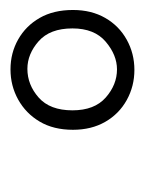

<svg xmlns="http://www.w3.org/2000/svg" viewBox="26 -778 282 375"><g transform="rotate(-90 167.5 -591.0)"><path d="M218 -470Q186 -470 159 -485Q132 -500 116.5 -527Q101 -554 101 -590Q101 -628 117 -655Q133 -682 160 -697Q187 -712 219 -712Q251 -712 277.5 -697Q304 -682 319.5 -655Q335 -628 335 -590Q335 -554 319.5 -527Q304 -500 277 -485Q250 -470 218 -470ZM219 -504Q247 -504 273 -526Q299 -548 299 -591Q299 -635 274 -657Q249 -679 220 -679Q189 -679 164 -657Q139 -635 139 -591Q139 -548 164 -526Q189 -504 219 -504Z"/></g></svg>

Font: DM Sans 10pt Thin
Style: Italic
Weight: 250
Italic angle: -10°
Version: Version 4.004;gftools[0.9.30]